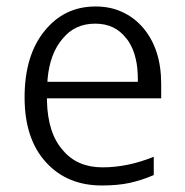

<svg xmlns="http://www.w3.org/2000/svg" viewBox="-20 -565 572 595"><path d="M380.9 2Q344.7 9.8 295.4 9.8Q188 9.8 122.6 -62Q56.2 -134.3 56.2 -263.2Q56.2 -328.6 71.8 -380.1Q87.4 -431.6 118.2 -469.2Q179.2 -544.9 275.9 -544.9Q321.3 -544.9 356.4 -528.8Q394.5 -512.2 422.9 -479.5Q479.5 -413.6 479.5 -305.2V-260.3H132.8H125.5V-252.4Q127.9 -151.9 174.8 -99.6Q218.8 -46.4 297.9 -46.4Q375.5 -46.4 456.5 -79.1V-22.5Q436 -13.7 417.5 -7.8Q398.9 -2 380.9 2ZM274.9 -491.7Q211.9 -491.7 174.3 -445.3Q154.3 -422.4 142.6 -390.9Q130.9 -359.4 127.4 -319.8L127 -311.5H134.8H399.9H407.2V-319.3Q407.2 -328.1 406.7 -336.7Q406.2 -345.2 405.5 -353.5Q404.8 -361.8 403.3 -369.6Q401.9 -377.4 400.1 -384.8Q398.4 -392.1 396.2 -398.9Q394 -405.8 391.4 -412.1Q388.7 -418.5 385.5 -424.6Q382.3 -430.7 378.9 -436Q375.5 -441.4 371.1 -446.3Q353.5 -469.2 329.6 -480.5Q305.7 -491.7 274.9 -491.7Z"/></svg>

Font: Sahel Light FD
Style: Light-FD
Weight: 300
Foundry: Saber Rastikerdar (saber.rastikerdar@gmail.com)
Version: Version 3.3.0